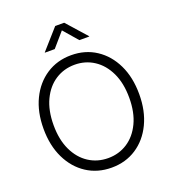

<svg xmlns="http://www.w3.org/2000/svg" viewBox="-166 -1067 1074 1201"><g transform="rotate(-20 370.5 -466.0)"><path d="M371.1 10.3Q277.8 10.3 205.8 -36.6Q133.8 -83.5 93 -167.7Q52.2 -252 52.2 -363.3Q52.2 -475.6 93 -559.6Q133.8 -643.6 205.8 -690.7Q277.8 -737.8 371.1 -737.8Q464.4 -737.8 536.1 -690.7Q607.9 -643.6 648.4 -559.6Q689 -475.6 689 -363.3Q689 -252 648.4 -167.7Q607.9 -83.5 536.1 -36.6Q464.4 10.3 371.1 10.3ZM371.1 -53.2Q442.4 -53.2 499.3 -90.1Q556.2 -127 589.4 -196.5Q622.6 -266.1 622.6 -363.3Q622.6 -460.9 589.4 -530.5Q556.2 -600.1 499.3 -637.2Q442.4 -674.3 371.1 -674.3Q299.8 -674.3 242.7 -637.5Q185.5 -600.6 152.3 -530.8Q119.1 -460.9 119.1 -363.3Q119.1 -266.6 152.1 -197Q185.1 -127.4 242.2 -90.3Q299.3 -53.2 371.1 -53.2ZM288.6 -808.6H223.1V-810.5L340.8 -943.4H400.4L518.6 -810.5V-808.6H452.6L370.6 -903.3Z"/></g></svg>

Font: Inter 24pt Light
Style: Regular
Weight: 300
Designer: Rasmus Andersson
Foundry: rsms
Version: Version 4.001;git-66647c0bb